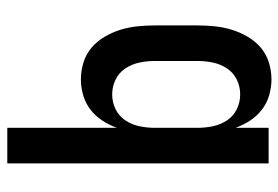

<svg xmlns="http://www.w3.org/2000/svg" viewBox="-142 -426 783 540"><g transform="rotate(90 250.0 -156.5)"><path d="M340 215V-93Q332 -71 319.5 -52Q307 -33 289 -19Q271 -5 248.5 1.5Q226 8 204 8Q179 8 155.5 0.5Q132 -7 114 -22.5Q96 -38 83.5 -59.5Q71 -81 64 -104Q57 -127 54.5 -151.5Q52 -176 52 -200V-320Q52 -344 54.5 -368.5Q57 -393 64 -416Q71 -439 83.5 -460.5Q96 -482 114 -497.5Q132 -513 155.5 -520.5Q179 -528 204 -528Q226 -528 248.5 -521.5Q271 -515 289 -501Q307 -487 319.5 -468Q332 -449 340 -427V-520H440V215ZM246 -80Q268 -80 287.5 -89.5Q307 -99 319 -117Q331 -135 335.5 -156.5Q340 -178 340 -200V-320Q340 -342 335.5 -363.5Q331 -385 319 -403Q307 -421 287.5 -430.5Q268 -440 246 -440Q224 -440 204.5 -430.5Q185 -421 173 -403Q161 -385 156.5 -363.5Q152 -342 152 -320V-200Q152 -178 156.5 -156.5Q161 -135 173 -117Q185 -99 204.5 -89.5Q224 -80 246 -80Z"/></g></svg>

Font: Iosevka Term Curly Semibold
Style: Regular
Weight: 600
Designer: Belleve Invis
Foundry: Belleve Invis
Version: Version 32.3.0